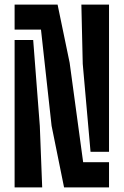

<svg xmlns="http://www.w3.org/2000/svg" viewBox="-20 -820 541 840"><path d="M260.3 0 205.7 -269.5 159.3 -690.4H43.9V-800H231.9L284.7 -545.5L343.8 -110.3H457V0ZM43.9 0V-645.1H125.2L154.2 -268.9L164.6 0ZM376.1 -155.9 342 -540.6 336 -800H457V-155.9Z"/></svg>

Font: Big Shoulders Stencil Thin
Style: Regular
Weight: 100
Designer: Patric King
Foundry: XO Type Co
Version: Version 2.001